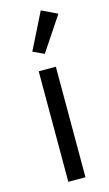

<svg xmlns="http://www.w3.org/2000/svg" viewBox="-121 -823 492 866"><g transform="rotate(-15 125.0 -389.5)"><path d="M165 0H85V-516H165ZM238 -744 132 -585 80 -609 165 -779Z"/></g></svg>

Font: IBM Plex Sans Var
Style: Regular
Weight: 400
Designer: Mike Abbink, Paul van der Laan, Pieter van Rosmalen
Foundry: Bold Monday
Version: Version 3.000